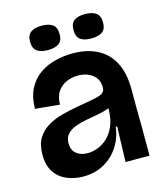

<svg xmlns="http://www.w3.org/2000/svg" viewBox="-107 -773 737 867"><g transform="rotate(-15 261.5 -339.5)"><path d="M176 14Q136 14 100.5 -0.5Q65 -15 43.5 -46.5Q22 -78 22 -129Q22 -176 40 -205.5Q58 -235 89 -253.5Q120 -272 158.5 -282Q197 -292 238 -299Q292 -308 319 -314Q346 -320 355 -328.5Q364 -337 364 -352Q364 -391 337 -412Q310 -433 268 -433Q242 -433 217 -423Q192 -413 175 -390Q158 -367 157 -327L43 -338Q44 -395 64.5 -433.5Q85 -472 118.5 -494.5Q152 -517 192 -526.5Q232 -536 271 -536Q340 -536 388.5 -510Q437 -484 462 -434Q487 -384 487 -309V-213Q488 -178 488 -142Q488 -106 488 -70.5Q488 -35 488 0H376Q377 -41 378.5 -81Q380 -121 381 -165H374Q369 -116 342.5 -75Q316 -34 273.5 -10Q231 14 176 14ZM222 -83Q246 -83 270.5 -92.5Q295 -102 316 -122Q337 -142 350 -173Q363 -204 364 -246V-270L391 -275Q381 -261 359.5 -253Q338 -245 310.5 -240Q283 -235 255 -230Q227 -225 203 -216Q179 -207 164 -191Q149 -175 149 -148Q149 -117 169 -100Q189 -83 222 -83ZM371 -579Q338 -579 320.5 -592Q303 -605 303 -636Q303 -667 320.5 -680Q338 -693 371 -693Q405 -693 423 -680Q441 -667 441 -635Q441 -604 423 -591.5Q405 -579 371 -579ZM169 -579Q136 -579 118 -592Q100 -605 100 -636Q100 -667 118 -680Q136 -693 169 -693Q202 -693 220 -680Q238 -667 238 -635Q238 -604 220 -591.5Q202 -579 169 -579Z"/></g></svg>

Font: Bricolage Grotesque 96pt ExtraBold 96pt SemiBold
Style: Regular
Weight: 600
Version: Version 1.001;gftools[0.9.33.dev8+g029e19f]